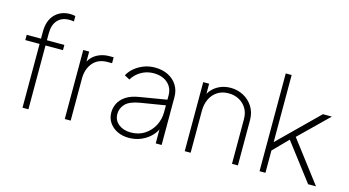

<svg xmlns="http://www.w3.org/2000/svg" viewBox="-83 -1079 2567 1413"><g transform="rotate(15 1200.5 -372.5)"><path d="M143 0H188V-486H321V-526H188V-579Q188 -643 220 -678.5Q252 -714 308 -714Q328 -714 344 -711V-752Q327 -757 305 -757Q232 -757 187.5 -710Q143 -663 143 -579V-526H34V-486H143Z M465 0H510V-320Q510 -393 549.5 -440Q589 -487 661 -487H695V-532H662Q612 -532 571.5 -510.5Q531 -489 510 -450V-526H465Z M954 12Q1003 12 1043.5 -4.5Q1084 -21 1113.5 -48Q1143 -75 1158 -106V0H1203V-365Q1203 -416 1178.5 -455Q1154 -494 1110.5 -516Q1067 -538 1010 -538Q963 -538 923 -522Q883 -506 853.5 -480.5Q824 -455 809 -425L849 -404Q873 -445 916 -470Q959 -495 1010 -495Q1077 -495 1117.5 -459.5Q1158 -424 1158 -365V-333L954 -299Q891 -289 853.5 -264Q816 -239 799.5 -205.5Q783 -172 783 -136Q783 -92 806 -58.5Q829 -25 867.5 -6.5Q906 12 954 12ZM829 -138Q829 -180 860 -213Q891 -246 969 -259L1158 -290V-238Q1158 -183 1133 -135.5Q1108 -88 1063.5 -59Q1019 -30 958 -30Q903 -30 866 -59Q829 -88 829 -138Z M1379 0H1424V-320Q1424 -369 1442.5 -408.5Q1461 -448 1496.5 -471.5Q1532 -495 1582 -495Q1626 -495 1661.5 -476Q1697 -457 1718 -422.5Q1739 -388 1739 -340V0H1784V-345Q1784 -403 1756.5 -446.5Q1729 -490 1684 -514Q1639 -538 1586 -538Q1532 -538 1489 -513.5Q1446 -489 1424 -449V-526H1379Z M1949 0H1994V-170L2104 -282L2319 0H2379L2141 -313L2359 -526H2291L1994 -234V-745H1949Z"/></g></svg>

Font: Plus Jakarta Sans ExtraLight
Style: Regular
Weight: 200
Designer: Gumpita Rahayu
Foundry: Tokotype
Version: Version 2.004; ttfautohint (v1.8.3)